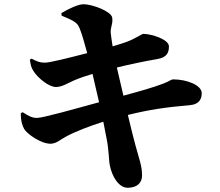

<svg xmlns="http://www.w3.org/2000/svg" viewBox="-20 -827 1040 907"><path d="M78 -292C78 -259 84 -236 94 -218C106 -196 173 -147 220 -148C247 -149 264 -167 294 -183C335 -205 404 -232 468 -252L484 -170C495 -115 494 -66 499 -45C509 5 540 61 585 60C631 59 651 34 651 2C651 -43 638 -74 620 -140C611 -173 600 -217 584 -284C681 -308 765 -321 876 -330C924 -334 933 -363 933 -387C933 -424 864 -452 798 -452C789 -452 777 -442 754 -433C705 -414 637 -395 563 -375L532 -508C588 -522 664 -538 723 -548C770 -556 778 -580 778 -608C778 -641 695 -667 657 -667C649 -667 620 -644 575 -628C558 -622 539 -616 512 -608C508 -633 505 -654 503 -672C501 -699 515 -716 510 -744C505 -774 415 -807 375 -807C349 -807 305 -786 270 -765L271 -753C345 -723 348 -715 360 -683C368 -662 379 -625 392 -576C310 -555 217 -531 192 -531C166 -531 155 -537 129 -550L121 -545C125 -522 126 -511 137 -493C159 -457 212 -416 244 -416C272 -416 296 -432 327 -446C352 -457 384 -468 417 -478L448 -344C331 -312 183 -270 155 -270C134 -270 119 -276 87 -297Z"/></svg>

Font: Noto Serif SC Black
Style: Regular
Weight: 900
Designer: Ryoko NISHIZUKA 西塚涼子 (kana & ideographs); Frank Grießhammer (Latin, Greek & Cyrillic); Wenlong ZHANG 张文龙 (bopomofo); San
Foundry: Adobe
Version: Version 2.001;hotconv 1.1.0;makeotfexe 2.6.0